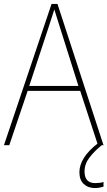

<svg xmlns="http://www.w3.org/2000/svg" viewBox="-20 -828 544 972"><path d="M476 -93 386 -368H120L27 -93H0L241 -808H271L504 -93ZM282 -694Q276 -714 269.5 -734Q263 -754 255 -780Q248 -758 241 -736.5Q234 -715 227 -693L128 -393H377ZM408 40Q408 99 462 99Q474 99 486 97.5Q498 96 504 93V117Q497 119 485.5 121.5Q474 124 460 124Q426 124 404 103.5Q382 83 382 44Q382 -30 476 -103L495 -93Q458 -63 433 -30.5Q408 2 408 40Z"/></svg>

Font: Noto Sans Telugu UI SemiCondensed Thin
Style: Regular
Weight: 100
Width: 4
Designer: Jelle Bosma - Monotype Design Team
Foundry: Monotype Imaging Inc.
Version: Version 2.005; ttfautohint (v1.8.4.7-5d5b)